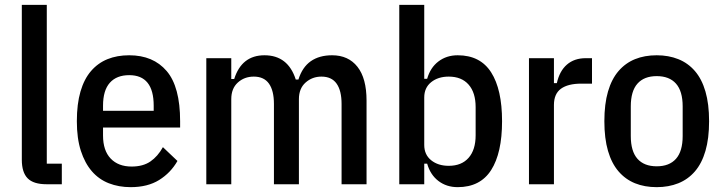

<svg xmlns="http://www.w3.org/2000/svg" viewBox="-20 -760 2982 792"><path d="M172 0Q118 0 94 -24.5Q70 -49 70 -101V-740H173V-85H235V0Z M519 12Q470 12 429 -4Q388 -20 359 -53.5Q330 -87 313.5 -138Q297 -189 297 -260Q297 -331 312 -382.5Q327 -434 355.5 -467Q384 -500 423.5 -516Q463 -532 513 -532Q612 -532 667.5 -467Q723 -402 723 -260V-234H405V-201Q405 -139 436.5 -106Q468 -73 523 -73Q570 -73 600.5 -94Q631 -115 652 -153L712 -96Q684 -47 636.5 -17.5Q589 12 519 12ZM513 -450Q461 -450 433 -418.5Q405 -387 405 -324V-303H614V-324Q614 -450 513 -450Z M831 0V-520H934V-434H946Q977 -532 1071 -532Q1168 -532 1200 -432H1211Q1227 -483 1262 -507.5Q1297 -532 1350 -532Q1417 -532 1454.5 -484.5Q1492 -437 1492 -345V0H1389V-331Q1389 -386 1368.5 -415Q1348 -444 1306 -444Q1268 -444 1240.5 -419.5Q1213 -395 1213 -351V0H1110V-331Q1110 -386 1089.5 -415Q1069 -444 1027 -444Q988 -444 961 -419.5Q934 -395 934 -351V0Z M1627 -740H1730V-435H1742Q1755 -481 1788.5 -506.5Q1822 -532 1868 -532Q1961 -532 2006 -461.5Q2051 -391 2051 -260Q2051 -129 2006 -58.5Q1961 12 1868 12Q1822 12 1788.5 -13.5Q1755 -39 1742 -85H1730V0H1627ZM1831 -76Q1884 -76 1913 -109Q1942 -142 1942 -202V-318Q1942 -378 1913 -411Q1884 -444 1831 -444Q1787 -444 1758.5 -421Q1730 -398 1730 -358V-162Q1730 -122 1758.5 -99Q1787 -76 1831 -76Z M2162 0V-520H2265V-417H2277Q2288 -467 2318.5 -493.5Q2349 -520 2396 -520H2422V-415H2378Q2323 -415 2294 -394Q2265 -373 2265 -327V0Z M2689 12Q2639 12 2599.5 -4Q2560 -20 2531.5 -53Q2503 -86 2488 -137.5Q2473 -189 2473 -260Q2473 -331 2488 -382.5Q2503 -434 2531.5 -467Q2560 -500 2599.5 -516Q2639 -532 2689 -532Q2738 -532 2778 -516Q2818 -500 2846.5 -467Q2875 -434 2890 -382.5Q2905 -331 2905 -260Q2905 -189 2890 -137.5Q2875 -86 2846.5 -53Q2818 -20 2778 -4Q2738 12 2689 12ZM2689 -74Q2741 -74 2768.5 -105Q2796 -136 2796 -199V-321Q2796 -384 2768.5 -415Q2741 -446 2689 -446Q2637 -446 2609.5 -415Q2582 -384 2582 -321V-199Q2582 -136 2609.5 -105Q2637 -74 2689 -74Z"/></svg>

Font: IBM Plex Sans Cond Medm
Style: Regular
Weight: 500
Width: 3
Designer: Mike Abbink, Paul van der Laan, Pieter van Rosmalen
Foundry: Bold Monday
Version: Version 1.3